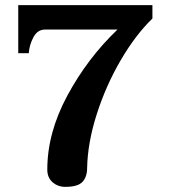

<svg xmlns="http://www.w3.org/2000/svg" viewBox="-20 -720 660 747"><path d="M164 -60Q164 -203 242 -348Q320 -493 437 -605H155Q126 -605 110 -575Q94 -545 92 -513H51V-700H573V-648Q507 -584 449.5 -485.5Q392 -387 356.5 -276Q321 -165 319 -67Q319 -32 301 -12.5Q283 7 234 7Q205 7 184.5 -11Q164 -29 164 -60Z"/></svg>

Font: Taviraj DemiBold
Style: Regular
Weight: 600
Designer: Katatrad Team
Foundry: CadsonDemak
Version: Version 1.030